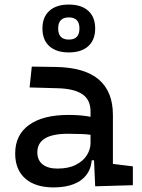

<svg xmlns="http://www.w3.org/2000/svg" viewBox="-20 -816 626 846"><path d="M399.4 4.9 392.6 -148.4 378.9 -191.4V-325.2Q378.9 -377 342.5 -401.1Q306.2 -425.3 234.4 -427.2L110.4 -430.7L120.1 -522.5L224.6 -521Q353 -519 415.3 -465.6Q477.5 -412.1 477.5 -309.6V-93.8L565.4 -83V0ZM216.8 9.8Q135.7 9.8 91.3 -29.3Q46.9 -68.4 46.9 -139.6Q46.9 -221.7 108.2 -265.6Q169.4 -309.6 281.2 -309.6Q327.6 -309.6 364 -304Q400.4 -298.3 428.7 -287.1L407.2 -216.8Q374.5 -224.1 343.3 -225.3Q312 -226.6 279.3 -226.6Q144.5 -226.6 144.5 -144.5Q144.5 -110.4 167.7 -91.8Q190.9 -73.2 233.4 -73.2Q281.7 -73.2 314.2 -89.8Q346.7 -106.4 362.8 -132.3Q378.9 -158.2 378.9 -185.5V-242.2L409.2 -109.4H368.2L384.8 -125Q384.8 -80.1 364 -50Q343.3 -20 305.7 -5.1Q268.1 9.8 216.8 9.8ZM283.2 -585Q228 -585 197.5 -612.5Q167 -640.1 167 -690.4Q167 -740.7 197.5 -768.3Q228 -795.9 283.2 -795.9Q338.4 -795.9 368.9 -768.3Q399.4 -740.7 399.4 -690.4Q399.4 -640.1 368.9 -612.5Q338.4 -585 283.2 -585ZM283.2 -641.6Q330.1 -641.6 330.1 -690.4Q330.1 -739.3 283.2 -739.3Q236.3 -739.3 236.3 -690.4Q236.3 -641.6 283.2 -641.6Z"/></svg>

Font: Cascadia Mono
Style: Regular
Weight: 400
Monospace: yes
Designer: Aaron Bell
Foundry: Saja Typeworks
Version: Version 2404.023